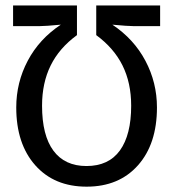

<svg xmlns="http://www.w3.org/2000/svg" viewBox="-20 -679 640 709"><path d="M299.8 10.3Q180.2 10.3 110.1 -68.8Q40 -147.9 40 -282.2Q40 -374.5 82.5 -454.8Q125 -535.2 204.6 -587.9Q147.5 -582.5 126 -582.5H28.3V-658.7H264.2V-549.3Q198.7 -501.5 167 -437Q135.3 -372.6 135.3 -288.6Q135.3 -179.2 177.2 -122.6Q219.2 -65.9 299.3 -65.9Q381.3 -65.9 422.9 -123.5Q464.4 -181.2 464.4 -288.6Q464.4 -373 432.4 -437.3Q400.4 -501.5 335.4 -549.3V-658.7H571.3V-582.5H473.6Q452.1 -582.5 395 -587.9Q474.6 -534.7 517.1 -454.3Q559.6 -374 559.6 -282.2Q559.6 -147.5 489.5 -68.6Q419.4 10.3 299.8 10.3Z"/></svg>

Font: Cousine
Style: Regular
Weight: 400
Monospace: yes
Designer: Steve Matteson
Foundry: Ascender Corporation
Version: Version 1.20